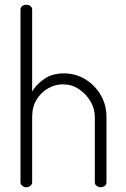

<svg xmlns="http://www.w3.org/2000/svg" viewBox="-20 -786 528 806"><path d="M90 0Q80 0 73 -6.5Q66 -13 66 -21V-745Q66 -755 73 -760.5Q80 -766 90 -766Q101 -766 108 -760.5Q115 -755 115 -745V-402Q132 -431 165.5 -454.5Q199 -478 248 -478Q297 -478 337.5 -453.5Q378 -429 402.5 -387.5Q427 -346 427 -295V-21Q427 -11 419.5 -5.5Q412 0 402 0Q394 0 386 -5.5Q378 -11 378 -21V-295Q378 -330 359.5 -361Q341 -392 311 -412Q281 -432 244 -432Q212 -432 182.5 -415.5Q153 -399 134 -368.5Q115 -338 115 -295V-21Q115 -13 108 -6.5Q101 0 90 0Z"/></svg>

Font: Dosis ExtraLight Light
Style: Regular
Weight: 300
Version: Version 3.001; ttfautohint (v1.8.2)